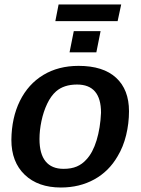

<svg xmlns="http://www.w3.org/2000/svg" viewBox="-20 -834 633 864"><path d="M560.5 -333.5Q560.5 -278.8 547.6 -225.8Q534.7 -172.9 509.3 -130.9Q470.2 -63 404.1 -26.6Q337.9 9.8 253.9 9.8Q151.4 9.8 91.3 -47.6Q31.2 -105 31.2 -204.6Q32.2 -303.7 69.3 -379.4Q106.9 -455.6 174.8 -496.6Q242.7 -537.6 333.5 -537.6Q444.3 -537.6 502.4 -484.1Q560.5 -430.7 560.5 -333.5ZM434.6 -326.7Q434.6 -453.6 326.7 -453.6Q267.6 -453.6 232.4 -422.9Q209 -402.3 192.1 -366.7Q175.3 -331.1 166.5 -289.1Q157.7 -247.1 157.7 -208Q157.7 -141.6 185.1 -107.9Q212.4 -74.2 266.1 -74.2Q300.8 -74.2 325.4 -84.7Q350.1 -95.2 368.7 -116.2Q397.5 -146.5 414.6 -202.4Q431.6 -258.3 434.6 -326.7ZM432.6 -693.8 413.6 -598.6H293L312 -693.8ZM525.4 -814 509.3 -738.8H229L243.7 -814Z"/></svg>

Font: Arimo SemiBold
Style: Italic
Weight: 600
Italic angle: -12°
Version: Version 1.33